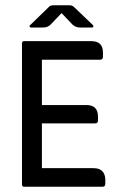

<svg xmlns="http://www.w3.org/2000/svg" viewBox="-20 -713 452 733"><path d="M215 -663 174 -620Q163 -608 145 -608H98Q94 -608 93 -611.5Q92 -615 95 -617L163 -683Q169 -690 174 -691.5Q179 -693 188 -693H242Q250 -693 254.5 -691.5Q259 -690 266 -683L335 -617Q337 -615 336.5 -611.5Q336 -608 331 -608H285Q268 -608 256 -620ZM140 -71H337Q360 -71 371 -59Q382 -47 382 -27V-11Q382 0 371 0H72Q64 0 64 -9V-547Q64 -556 72 -556H328Q373 -556 373 -513V-496Q373 -485 362 -485H140V-312H310Q354 -312 354 -268V-252Q354 -242 343 -242H140Z"/></svg>

Font: Zain
Style: Regular
Weight: 400
Designer: Zain,Boutros
Foundry: Mobile Telecommunications Company (Zain), 2024
Version: Version 1.51; ttfautohint (v1.8.4)